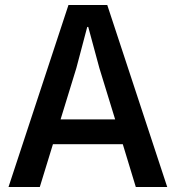

<svg xmlns="http://www.w3.org/2000/svg" viewBox="-20 -747 702 767"><path d="M14 0 253.5 -727H408.5L648 0H522.5L470.5 -171H191.5L139 0ZM285 -475 222 -270H440L377 -475L332.5 -639.5H328.5Z"/></svg>

Font: Spline Sans Medium
Style: Regular
Weight: 500
Designer: Eben Sorkin, Mirko Velimirovic
Foundry: Sorkin Type
Version: Version 1.000; ttfautohint (v1.8.3)